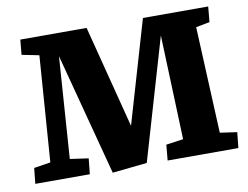

<svg xmlns="http://www.w3.org/2000/svg" viewBox="-77 -812 1207 933"><g transform="rotate(-10 526.0 -345.5)"><path d="M753 -604 578 -6 407 12 248 -591 213 -90 304 -77 296 0H27L35 -77L117 -90L155 -612L70 -629L77 -703H404L534 -197L682 -703H1004L997 -627L929 -614L953 -89L1037 -77L1029 0H680L687 -77L772 -89Z"/></g></svg>

Font: Literata 18pt ExtraBold
Style: Italic
Weight: 800
Italic angle: -2°
Designer: Latin by Veronika Burian and Jose Scaglione. Greek by Irene Vlachou. Cyrillic by Vera Evstafieva
Foundry: TypeTogether
Version: Version 3.103;gftools[0.9.29]